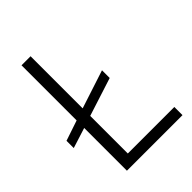

<svg xmlns="http://www.w3.org/2000/svg" viewBox="-203 -799 899 899"><g transform="rotate(-45 247.0 -349.0)"><path d="M470 0H102V-283L1 -251V-299L102 -333V-698H162V-353L352 -415V-364L162 -303V-54H470Z"/></g></svg>

Font: IBM Plex Sans Thai Light
Style: Regular
Weight: 300
Designer: Mike Abbink, Paul van der Laan, Pieter van Rosmalen, Ben Mitchell, Mark Frömberg
Foundry: Bold Monday
Version: Version 1.2